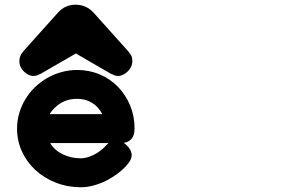

<svg xmlns="http://www.w3.org/2000/svg" viewBox="-20 -747 1244 813"><path d="M429.7 -131.3Q434.1 -136.7 439.5 -141.1H192.4Q210.9 -110.4 245.8 -93.5Q280.8 -76.7 322.8 -76.7Q346.2 -76.7 375.7 -90.8Q405.3 -105 430.2 -131.8ZM549.8 -202.6Q549.8 -149.4 503.9 -142.1Q517.6 -132.8 527.6 -118.7Q537.6 -104.5 537.6 -90.8Q537.6 -74.7 525.4 -58.1Q513.2 -41.5 496.1 -26.6Q479 -11.7 460 0.5Q440.9 12.7 427.2 19.5Q370.6 45.9 322.8 45.9Q266.1 45.9 216.8 26.6Q167.5 7.3 130.9 -26.1Q94.2 -59.6 73.2 -105Q52.2 -150.4 52.2 -202.6Q52.2 -236.3 61.5 -267.8Q70.8 -299.3 87.4 -326.9Q104 -354.5 127.4 -377.2Q150.9 -399.9 179.2 -416.3Q207.5 -432.6 240 -441.7Q272.5 -450.7 307.1 -450.7Q358.4 -450.7 402.8 -431.6Q447.3 -412.6 479.7 -379.2Q512.2 -345.7 531 -300.5Q549.8 -255.4 549.8 -202.6ZM212.4 -291.5Q205.6 -284.7 200.2 -278.1Q194.8 -271.5 190.4 -263.7H413.1Q397.5 -294.4 369.9 -311.5Q342.3 -328.6 307.1 -328.6Q250.5 -328.6 212.4 -291ZM226.1 -694.3Q255.9 -727.1 300.3 -727.1Q344.2 -727.1 375.5 -694.3L523.4 -529.3Q531.7 -519.5 536.1 -510.7Q540.5 -502 540.5 -489.3Q540.5 -475.6 534.7 -463.9Q528.8 -452.1 519.8 -443.6Q510.7 -435.1 500.5 -430.2Q490.2 -425.3 481.4 -425.3Q472.2 -425.3 464.8 -428Q457.5 -430.7 448.7 -435.1L301.3 -520.5Q264.6 -499.5 227.3 -477.8Q189.9 -456.1 153.3 -435.1Q144.5 -430.7 137.2 -428Q129.9 -425.3 120.6 -425.3Q111.8 -425.3 101.6 -429.9Q91.3 -434.6 82.5 -442.9Q73.7 -451.2 67.9 -462.6Q62 -474.1 62 -488.3Q62 -512.7 80.1 -530.8L78.6 -529.8Z"/></svg>

Font: Erica Type
Style: Bold Italic
Weight: 700
Monospace: yes
Designer: Peter Wiegel
Foundry: Peter Wiegel
Version: Version 1.000 2010 initial release